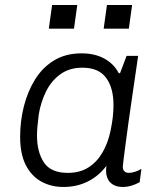

<svg xmlns="http://www.w3.org/2000/svg" viewBox="-20 -733 646 763"><path d="M232 10Q183 10 144 -11.5Q105 -33 82.5 -77Q60 -121 60 -190Q60 -252 75 -311Q90 -370 119.5 -417.5Q149 -465 195 -493Q241 -521 304 -521Q357 -521 395 -500Q433 -479 452 -442H457L483 -511H529Q518 -436 508.5 -371Q499 -306 491.5 -253Q484 -200 479 -160.5Q474 -121 471 -98.5Q468 -76 468 -71Q468 -58 474.5 -52Q481 -46 492 -46Q503 -46 517 -50.5Q531 -55 542 -62L535 -9Q521 -1 503.5 4.5Q486 10 467 10Q444 10 428 0Q412 -10 405.5 -29Q399 -48 403 -74Q372 -33 328.5 -11.5Q285 10 232 10ZM249 -46Q298 -46 332 -68Q366 -90 387.5 -127.5Q409 -165 419 -212Q426 -245 428.5 -269.5Q431 -294 431 -316Q431 -384 401.5 -424Q372 -464 307 -464Q256 -464 220 -438Q184 -412 163 -369.5Q142 -327 134 -278Q131 -252 129 -232Q127 -212 127 -195Q127 -129 154.5 -87.5Q182 -46 249 -46ZM174 -619 187 -713H287L274 -619ZM392 -619 405 -713H505L492 -619Z"/></svg>

Font: Chivo Medium ExtraLight
Style: Italic
Weight: 250
Italic angle: -8.05°
Version: Version 2.002